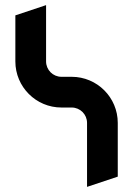

<svg xmlns="http://www.w3.org/2000/svg" viewBox="-20 -700 520 750"><path d="M220 -280H260C293.1 -280 320 -253.1 320 -220V30L440 -10V-220C440 -319.4 359.4 -400 260 -400H220C186.9 -400 160 -426.9 160 -460V-680L40 -640V-460C40 -360.6 120.6 -280 220 -280Z"/></svg>

Font: Abibas
Style: Medium
Weight: 500
Version: Version 0.3